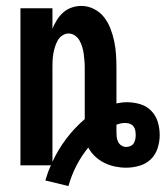

<svg xmlns="http://www.w3.org/2000/svg" viewBox="-20 -558 559 648"><path d="M211 70Q221 34 238 1Q255 -32 278 -60Q287 -43 301 -30Q315 -17 332 -8.5Q349 0 368 4Q387 8 406 8Q428 8 450.5 1.5Q473 -5 489 -20.5Q505 -36 512 -58Q519 -80 519 -102Q519 -125 512.5 -146.5Q506 -168 490.5 -184Q475 -200 453 -206.5Q431 -213 409 -213Q400 -213 391 -212Q382 -211 373 -209V-330Q373 -352 371.5 -374.5Q370 -397 365.5 -418.5Q361 -440 353 -461Q345 -482 331.5 -499.5Q318 -517 297.5 -527.5Q277 -538 255 -538Q238 -538 222 -532.5Q206 -527 193.5 -516Q181 -505 172 -490.5Q163 -476 157 -461V-530H49V0H152Q146 12 141.5 25Q137 38 133 51ZM157 -12V-330Q157 -342 157.5 -353.5Q158 -365 160 -376.5Q162 -388 165.5 -399.5Q169 -411 174.5 -421Q180 -431 190 -438Q200 -445 211 -445Q223 -445 233 -438Q243 -431 248.5 -421Q254 -411 257.5 -399.5Q261 -388 262.5 -376.5Q264 -365 265 -353.5Q266 -342 266 -330V-156Q231 -126 203.5 -89.5Q176 -53 157 -12ZM406 -62Q398 -62 390.5 -66.5Q383 -71 379 -78.5Q375 -86 374 -94.5Q373 -103 373 -111Q373 -117 373 -123Q373 -129 373 -135V-137Q380 -140 387.5 -141.5Q395 -143 402 -143Q410 -143 417.5 -140.5Q425 -138 430 -132Q435 -126 436.5 -118Q438 -110 438 -102Q438 -95 436.5 -87.5Q435 -80 431 -74Q427 -68 420 -65Q413 -62 406 -62Z"/></svg>

Font: Iosevka SS09
Style: Bold
Weight: 700
Monospace: yes
Designer: Belleve Invis
Foundry: Belleve Invis
Version: Version 5.2.1; ttfautohint (v1.8.3)